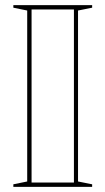

<svg xmlns="http://www.w3.org/2000/svg" viewBox="-20 -728 411 748"><path d="M339 -708V-698L284 -687V-21L339 -10V0H32V-10L86 -21V-687L32 -698V-708ZM103 -17H268V-691H103Z"/></svg>

Font: Kalnia Glaze Thin SemiBold
Style: Regular
Weight: 600
Version: Version 1.110